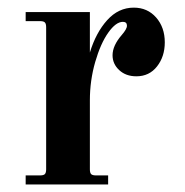

<svg xmlns="http://www.w3.org/2000/svg" viewBox="-20 -488 490 508"><path d="M47.9 0V-23.9H85.9Q95.2 -23.9 98.6 -27.3Q102.1 -30.8 102.1 -40V-416Q102.1 -425.3 98.6 -428.7Q95.2 -432.1 85.9 -432.1H47.9V-456.1H217.8V-349.1Q233.9 -401.9 263.7 -434.8Q293.5 -467.8 334 -467.8Q370.1 -467.8 393.1 -441.7Q416 -415.5 416 -376Q416 -338.4 395.5 -312.3Q375 -286.1 340.8 -286.1Q313 -286.1 295.4 -302.5Q277.8 -318.8 277.8 -341.8Q277.8 -367.2 301.8 -395Q315.9 -411.1 315.9 -419.9Q315.9 -430.2 305.2 -430.2Q286.6 -430.2 266.4 -401.6Q246.1 -373 231.9 -324Q217.8 -274.9 217.8 -223.1V-40Q217.8 -30.8 221.2 -27.3Q224.6 -23.9 233.9 -23.9H266.1V0Z"/></svg>

Font: Flanker Steampunk
Style: Bold
Weight: 700
Designer: Alexey Kryukov, Leonardo Di Lena
Foundry: Alexey Kryukov, Leonardo Di Lena
Version: 1.210